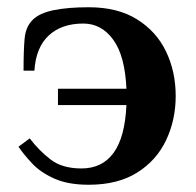

<svg xmlns="http://www.w3.org/2000/svg" viewBox="-20 -500 541 530"><path d="M225 10Q168 10 130 -7Q92 -24 69 -48.5Q46 -73 31 -95L62 -118Q88 -84 120 -59.5Q152 -35 205 -35Q262 -35 293.5 -78Q325 -121 329 -210H140V-255H329Q325 -346 292.5 -390.5Q260 -435 210 -435Q150 -435 114.5 -402Q79 -369 75 -305H45Q45 -362 48 -394Q51 -426 70 -445Q89 -464 128.5 -472Q168 -480 225 -480Q305 -480 358.5 -446.5Q412 -413 438.5 -357.5Q465 -302 465 -235Q465 -169 438.5 -113Q412 -57 358.5 -23.5Q305 10 225 10Z"/></svg>

Font: El Messiri
Style: Bold
Weight: 700
Designer: Mohamed Gaber
Foundry: Kief Type Foundry
Version: Version 2.020; ttfautohint (v1.8.3)